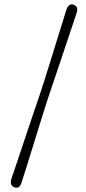

<svg xmlns="http://www.w3.org/2000/svg" viewBox="-20 -753 402 896"><path d="M204.5 -296Q196 -270.5 183.5 -230.5Q171 -190.5 156.5 -143.8Q142 -97 127.5 -50.2Q113 -3.5 100.5 36.5Q88 76.5 79.5 102Q70 129.5 46.5 121Q36 117 32.2 107Q28.5 97 32.5 84Q41 59 54.2 19.5Q67.5 -20 83 -66.2Q98.5 -112.5 114 -159Q129.5 -205.5 143 -245.2Q156.5 -285 165.5 -311Q174 -336.5 186.8 -376.5Q199.5 -416.5 214 -463.2Q228.5 -510 243 -556.8Q257.5 -603.5 269.8 -643Q282 -682.5 290 -708Q301.5 -740 324.5 -730.5Q347 -721.5 338 -694.5Q329.5 -668 316 -627.8Q302.5 -587.5 286.8 -540.8Q271 -494 255.5 -447.5Q240 -401 226.5 -361.2Q213 -321.5 204.5 -296Z"/></svg>

Font: Fraunces 144pt S050 SemiBold
Style: Regular
Weight: 600
Version: Version 1.000; ttfautohint (v1.8.3)